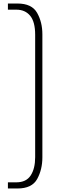

<svg xmlns="http://www.w3.org/2000/svg" viewBox="-20 -862 369 1092"><path d="M25 175H73Q129 175 154.5 136Q180 97 180 32V-664Q180 -738 151.5 -772.5Q123 -807 73 -807H25V-842H79Q161 -842 191 -789Q221 -736 221 -667V33Q221 102 191.5 156Q162 210 79 210H25Z"/></svg>

Font: Exo ExtraLight
Style: Regular
Weight: 275
Designer: Natanael Gama
Foundry: Natanael Gama
Version: Version 1.500; ttfautohint (v1.6)